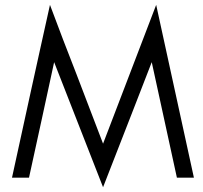

<svg xmlns="http://www.w3.org/2000/svg" viewBox="-20 -745 853 805"><path d="M721.7 0H793C740.2 -241.2 687.5 -483.4 634.8 -724.6L412.1 -142.6L300.8 -433.6C262.7 -530.3 225.6 -627.9 189.5 -724.6C163.1 -604.5 135.7 -483.4 109.4 -362.3C83 -242.2 56.6 -121.1 30.3 0H101.6C119.1 -81.1 136.7 -161.1 154.3 -241.2C171.9 -322.3 189.5 -403.3 207 -484.4C275.4 -309.6 343.8 -134.8 412.1 40C514.6 -221.7 582 -396.5 616.2 -484.4Z"/></svg>

Font: My Font
Style: Regular
Weight: 400
Designer: Alfredo Marco Pradil
Version: Version 0.001